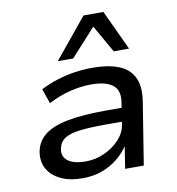

<svg xmlns="http://www.w3.org/2000/svg" viewBox="-85 -837 851 923"><g transform="rotate(-10 340.5 -376.0)"><path d="M244 9Q180 9 136 -13Q92 -35 73 -72Q54 -109 63 -156Q73 -204 112 -234Q151 -264 224 -278Q297 -292 410 -292H506L496 -226H400Q321 -226 271.5 -220Q222 -214 197 -197.5Q172 -181 166 -149Q158 -112 186.5 -90Q215 -68 272 -68Q321 -68 364.5 -87.5Q408 -107 438.5 -140Q469 -173 475 -212L491 -316Q501 -375 467.5 -401.5Q434 -428 363 -428Q313 -428 259.5 -415Q206 -402 152 -374L127 -446Q166 -466 208.5 -479.5Q251 -493 295 -499.5Q339 -506 382 -506Q457 -506 508 -486.5Q559 -467 581.5 -423Q604 -379 593 -306L544 0H453L470 -108Q449 -76 415.5 -49Q382 -22 339.5 -6.5Q297 9 244 9ZM224 -566 384 -761H481L572 -566H497L421 -700L299 -566Z"/></g></svg>

Font: Nunito Sans 7pt SemiExpanded Medium
Style: Italic
Weight: 500
Width: 6
Italic angle: -9°
Designer: Vernon Adams
Foundry: Vernon Adams
Version: Version 3.101;gftools[0.9.27]